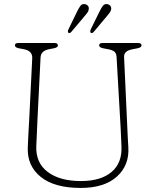

<svg xmlns="http://www.w3.org/2000/svg" viewBox="-20 -912 770 947"><path d="M575 -281 555 -631Q554 -649.5 543.8 -657.5Q533.5 -665.5 514 -669L488 -674Q469 -678 469 -688Q469 -700 486 -700H661Q678 -700 678 -688Q678 -678 659 -674L633 -669Q590.5 -661 592 -631L608 -281Q609 -257 610.2 -234Q611.5 -211 613 -186Q618.5 -97 556.5 -41Q494.5 15 378 15Q248.5 15 181 -39.5Q113.5 -94 117 -184Q117.5 -200.5 118.8 -226Q120 -251.5 121.5 -277.2Q123 -303 124 -321L139 -625Q140.5 -661 98.5 -669L72.5 -674Q53.5 -678 53.5 -688Q53.5 -700 70.5 -700H248.5Q265.5 -700 265.5 -688Q265.5 -678 246.5 -674L220.5 -669Q181.5 -661 180 -628L165 -326Q163 -285.5 161.8 -253.5Q160.5 -221.5 159 -192Q155.5 -109 215.2 -64Q275 -19 379 -19Q478 -19 530.8 -64.2Q583.5 -109.5 579 -192Q577.5 -223.5 576.8 -243.2Q576 -263 575 -281ZM360 -854.5Q369 -873 377 -883.5Q385 -894 399 -891.5Q408.5 -890 414 -883Q419.5 -876 417.5 -864.5Q416 -856 409.8 -847.8Q403.5 -839.5 396.5 -831.5L331.5 -754.5Q324.5 -746 317.5 -750.5Q312 -755 317.5 -767ZM470.5 -854.5Q479.5 -873 487.5 -883.5Q495.5 -894 509.5 -891.5Q518.5 -890 524.2 -883Q530 -876 528 -864.5Q526 -856 519.8 -847.8Q513.5 -839.5 506.5 -831.5L442 -754.5Q434.5 -746 427.5 -750.5Q423 -754.5 427.5 -767Z"/></svg>

Font: Fraunces 9pt S100 Thin
Style: Regular
Weight: 100
Version: Version 1.000; ttfautohint (v1.8.3)